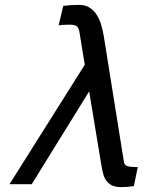

<svg xmlns="http://www.w3.org/2000/svg" viewBox="-20 -754 591 786"><path d="M345 -380 110 0H19L327 -489L305 -624Q302 -641 293.5 -647Q285 -653 265 -653Q257 -653 244 -652.5Q231 -652 220 -650L239 -730Q258 -732 271 -733Q284 -734 303 -734Q329 -734 346.5 -723Q364 -712 375.5 -694Q387 -676 394 -653Q401 -630 405 -605L487 -93Q489 -79 500 -74.5Q511 -70 544 -70L528 8Q514 10 500.5 11Q487 12 476 12Q452 12 437.5 4.5Q423 -3 414.5 -15.5Q406 -28 402 -44Q398 -60 395 -78Z"/></svg>

Font: Perun
Style: Italic
Weight: 400
Italic angle: -12°
Foundry: Copyright (c) Stefan Peev, Context Ltd, 2016
Version: Version 1.027